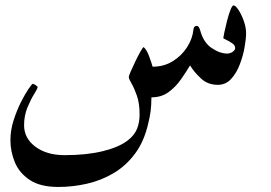

<svg xmlns="http://www.w3.org/2000/svg" viewBox="-20 -373 1028 728"><path d="M913.1 -247.1Q913.1 -227.1 907.5 -194.6Q901.9 -162.1 889.4 -129.2Q877 -96.2 856.4 -73.7Q835.9 -51.3 805.7 -51.3Q767.6 -51.3 741.2 -76.2Q714.8 -101.1 700.7 -125Q686 -100.6 666.3 -72.3Q646.5 -43.9 619.4 -23.9Q592.3 -3.9 554.2 -3.9Q553.7 29.3 551 49.6Q548.3 69.8 542 95.2Q526.4 163.6 491.9 209.7Q457.5 255.9 410.4 283.7Q363.3 311.5 309.3 323.7Q255.4 335.9 201.2 335.9Q133.3 335.9 93.5 309.8Q53.7 283.7 36.6 242.9Q19.5 202.1 19.5 158.2Q19.5 121.1 31.5 83.5Q43.5 45.9 59.3 14.4Q75.2 -17.1 88.4 -36.1Q101.6 -55.2 103.5 -55.2Q107.4 -55.2 115 -50.3Q122.6 -45.4 122.6 -42.5Q122.6 -37.1 109.6 -16.6Q96.7 3.9 84 34.7Q71.3 65.4 71.3 102.1Q71.3 150.9 114 183.1Q156.7 215.3 225.6 215.3Q308.6 215.3 370.6 200Q432.6 184.6 465.3 158.7Q489.3 140.1 499.3 116Q509.3 91.8 509.3 61Q509.3 18.6 499 -10.5Q488.8 -39.6 478.5 -56.9Q468.3 -74.2 468.3 -81.1Q468.3 -85 475.8 -102.5Q483.4 -120.1 493.9 -141.6Q504.4 -163.1 513.2 -178.7Q522 -194.3 524.9 -194.3Q536.1 -184.6 545.4 -159.7Q554.7 -134.8 558.6 -120.1Q601.6 -120.1 635 -140.9Q668.5 -161.6 689.2 -193.8Q710 -226.1 713.4 -260.7Q714.8 -274.9 726.1 -274.9Q733.9 -274.9 738.8 -258.8Q751 -212.4 782.2 -191.2Q813.5 -169.9 841.8 -169.9Q852.5 -169.9 862.1 -176.5Q871.6 -183.1 871.6 -190.9Q871.6 -201.2 860.4 -209Q849.1 -216.8 837.9 -221.9Q826.7 -227.1 826.7 -229Q826.7 -231 830.6 -250Q834.5 -269 840.6 -293Q846.7 -316.9 853.5 -334.7Q860.4 -352.5 865.7 -352.5Q873 -352.5 884.3 -335.4Q895.5 -318.4 904.3 -293.7Q913.1 -269 913.1 -247.1Z"/></svg>

Font: Scheherazade New SemiBold
Style: Regular
Weight: 600
Designer: SIL International
Foundry: SIL International
Version: Version 4.000